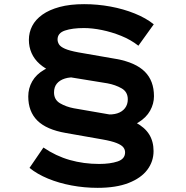

<svg xmlns="http://www.w3.org/2000/svg" viewBox="-20 -733 895 924"><path d="M546 -115 488 -183Q521 -180 544.5 -187.5Q568 -195 581.5 -212.5Q595 -230 595 -255Q595 -291 565 -308Q535 -325 497 -332L325 -360Q273 -369 235 -385.5Q197 -402 171 -425Q145 -448 132 -477.5Q119 -507 119 -541Q119 -577 135 -608Q151 -639 184 -662.5Q217 -686 267 -699.5Q317 -713 385 -713Q449 -713 511.5 -701.5Q574 -690 628.5 -668Q683 -646 720 -616L646 -513Q609 -542 563 -560.5Q517 -579 470.5 -588.5Q424 -598 384 -598Q328 -598 292.5 -586Q257 -574 257 -543Q257 -531 264 -519.5Q271 -508 292.5 -498.5Q314 -489 357 -481L541 -449Q633 -432 677 -388Q721 -344 721 -270Q721 -234 702.5 -200.5Q684 -167 645.5 -143.5Q607 -120 546 -115ZM450 171Q386 171 324.5 159.5Q263 148 211 126.5Q159 105 122 75L189 -23Q249 18 316 37Q383 56 457 56Q510 56 546 44Q582 32 582 0Q582 -13 573.5 -24Q565 -35 541.5 -44.5Q518 -54 473 -62L297 -93Q204 -109 160 -152.5Q116 -196 116 -269Q116 -308 135 -341.5Q154 -375 193 -397.5Q232 -420 294 -425L352 -360Q317 -363 292 -355Q267 -347 253.5 -330.5Q240 -314 240 -288Q240 -253 269 -236Q298 -219 335 -212L514 -181Q587 -168 632 -144Q677 -120 698 -86Q719 -52 719 -6Q719 44 689 84Q659 124 599 147.5Q539 171 450 171Z"/></svg>

Font: Lexend Zetta Medium
Style: Regular
Weight: 500
Designer: Bonnie Shaver-Troup, Thomas Jockin
Foundry: Lexend
Version: Version 1.007